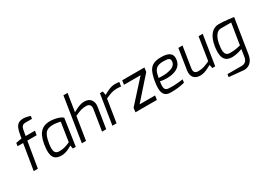

<svg xmlns="http://www.w3.org/2000/svg" viewBox="-25 -1737 4034 2963"><g transform="rotate(-30 1992.0 -256.0)"><path d="M92 -457H191L116 0H190L266 -457H432L444 -531H279L285 -567C302 -681 315 -712 384 -712H496L503 -761C487 -766 424 -785 384 -785C268 -785 236 -724 211 -567L205 -531L101 -512Z M534 -251C565 -442 622 -456 687 -468C728 -476 799 -468 859 -452L807 -115C739 -86 693 -67 616 -67C538 -67 512 -113 534 -251ZM463 -278C423 -37 502 7 616 7C693 7 773 -41 802 -60L813 0H866L936 -479C885 -528 749 -550 679 -541C597 -531 499 -495 463 -278Z M974 0H1048L1113 -409C1196 -446 1238 -466 1318 -466C1370 -466 1403 -436 1393 -370L1334 0H1408L1467 -370C1481 -458 1436 -540 1330 -540C1249 -540 1189 -504 1122 -469L1172 -784H1098Z M1518 0H1592L1656 -404C1739 -441 1783 -462 1863 -462C1892 -462 1924 -459 1936 -456L1948 -529C1937 -535 1904 -537 1875 -537C1793 -537 1732 -499 1665 -464L1654 -531H1602Z M1930 -1H2311C2311 -1 2323 -74 2322 -75H2046L2385 -457L2395 -531H1999L1989 -457H2284L1939 -75Z M2504 -281C2523 -372 2531 -467 2690 -467C2779 -467 2823 -459 2811 -388C2788 -250 2504 -281 2504 -281ZM2430 -278C2394 -84 2428 7 2556 7C2639 7 2722 1 2806 -22L2814 -78C2736 -67 2641 -58 2565 -64C2494 -65 2475 -103 2496 -227C2533 -212 2857 -169 2885 -388C2900 -504 2820 -541 2694 -541C2499 -541 2461 -441 2430 -278Z M2942 -161C2927 -66 2973 9 3079 9C3160 9 3219 -27 3286 -62L3298 0H3350L3434 -531H3360L3296 -122C3213 -85 3171 -65 3091 -65C3040 -65 3004 -85 3016 -161L3074 -531H3000Z M3574 -268C3581 -313 3613 -463 3720 -463H3902L3842 -89C3756 -68 3725 -64 3651 -64C3537 -64 3564 -197 3574 -268ZM3446 248 3700 272C3781 280 3866 228 3886 104L3984 -514C3938 -518 3826 -537 3720 -537C3608 -537 3527 -443 3500 -275C3475 -117 3492 9 3652 9C3697 9 3765 -3 3833 -29L3812 104C3802 168 3759 199 3712 199H3454Z"/></g></svg>

Font: Exo
Style: Regular Italic
Weight: 400
Designer: Natanael Gama
Version: Version 1.00